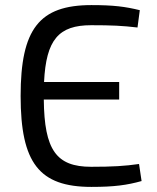

<svg xmlns="http://www.w3.org/2000/svg" viewBox="-20 -722 617 754"><path d="M526 -78C471 -70 422 -67 338 -67C201 -67 154 -133 152 -331H448V-400H153C161 -567 211 -623 338 -623C419 -623 460 -621 520 -614L529 -682C472 -696 426 -702 339 -702C134 -702 61 -608 61 -345C61 -82 134 12 339 12C428 12 479 5 536 -11Z"/></svg>

Font: SnT
Style: Regular
Weight: 400
Designer: Natanael Gama
Version: Version 1.001;PS 001.001;hotconv 1.0.70;makeotf.lib2.5.58329